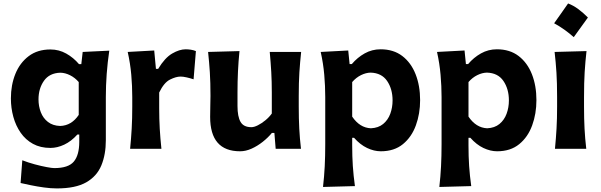

<svg xmlns="http://www.w3.org/2000/svg" viewBox="-20 -847 3420 1093"><path d="M303.7 225.6Q269.5 225.6 230.5 220.2Q191.4 214.8 156 207.5Q120.6 200.2 97.2 194.8L106.9 65.4Q141.1 78.6 178.2 88.6Q215.3 98.6 245.6 104.2Q275.9 109.9 289.1 109.9Q369.1 109.9 400.1 73Q431.2 36.1 431.2 -39.6V-81.1H420.4Q385.7 -42.5 345.9 -23.7Q306.2 -4.9 267.1 -4.9Q210 -4.9 167.7 -28.1Q125.5 -51.3 97.7 -91.3Q69.8 -131.3 55.9 -181.9Q42 -232.4 42 -286.6Q42 -363.3 67.6 -426.5Q93.3 -489.7 143.6 -527.6Q193.8 -565.4 267.1 -565.4Q315.4 -565.4 356.9 -542.2Q398.4 -519 429.7 -481.9H442.9L450.7 -551.3L602.1 -558.6Q582.5 -425.3 582.5 -294.4V-48.8Q582.5 32.7 556.9 94.7Q531.2 156.7 470.5 191.2Q409.7 225.6 303.7 225.6ZM322.8 -129.9Q387.7 -132.3 428.2 -192.9V-379.9Q406.7 -404.8 378.9 -418.7Q351.1 -432.6 323.7 -433.1Q261.2 -431.2 230.2 -387Q199.2 -342.8 199.2 -281.2Q199.2 -242.2 212.4 -208Q225.6 -173.8 253.2 -152.6Q280.8 -131.3 322.8 -129.9Z M720.7 0Q726.6 -59.6 729.7 -115.2Q732.9 -170.9 732.9 -239.7V-294.4Q732.9 -356.9 727.3 -421.4Q721.7 -485.8 707 -551.3L857.9 -559.6L867.7 -455.1H880.4Q918.5 -518.1 960 -542.2Q1001.5 -566.4 1037.1 -566.4Q1049.8 -566.4 1065.4 -564.2Q1081.1 -562 1095.2 -556.2L1082 -395.5Q1063 -401.9 1042.5 -406.5Q1022 -411.1 1007.8 -411.1Q981.9 -411.1 947.8 -394Q913.6 -377 886.2 -320.3V-231.4Q886.2 -168.9 889.4 -114.3Q892.6 -59.6 898.9 0Z M1346.7 14.2Q1176.3 14.2 1176.3 -181.6Q1176.3 -217.8 1177.2 -245.1Q1178.2 -272.5 1178.2 -301.3Q1178.2 -377.4 1174.6 -434.8Q1170.9 -492.2 1164.6 -551.3L1343.3 -556.2Q1337.4 -497.1 1334.7 -439.9Q1332 -382.8 1332 -320.3V-243.7Q1332 -183.1 1349.4 -153.1Q1366.7 -123 1411.1 -123Q1426.8 -123 1448 -133.8Q1469.2 -144.5 1490.7 -162.1Q1512.2 -179.7 1527.3 -200.7V-320.3Q1527.3 -382.8 1524.2 -437.5Q1521 -492.2 1515.6 -551.3H1694.3Q1688 -492.2 1684.3 -434.8Q1680.7 -377.4 1680.7 -301.3V-239.7Q1680.7 -170.9 1683.6 -115.2Q1686.5 -59.6 1693.4 0H1549.3L1542 -90.3H1527.8Q1505.9 -63.5 1475.6 -39.6Q1445.3 -15.6 1412.1 -0.7Q1378.9 14.2 1346.7 14.2Z M1818.8 217.3Q1825.7 157.7 1828.6 99.4Q1831.5 41 1831.5 -27.3V-294.4Q1831.5 -356.9 1825.9 -421.4Q1820.3 -485.8 1805.7 -551.3L1962.4 -559.6L1970.2 -482.4H1982.9Q2014.2 -519.5 2055.9 -543Q2097.7 -566.4 2146.5 -566.4Q2220.2 -566.4 2270.3 -528.1Q2320.3 -489.7 2345.9 -424.3Q2371.6 -358.9 2371.6 -276.9Q2371.6 -199.7 2347.4 -133.3Q2323.2 -66.9 2273.7 -26.4Q2224.1 14.2 2147.9 14.2Q2109.4 14.2 2069.8 -4.6Q2030.3 -23.4 1995.6 -62.5H1984.9V-19Q1984.9 43 1988.5 97.9Q1992.2 152.8 2000.5 212.4ZM2091.3 -116.7Q2133.8 -118.7 2161.1 -141.1Q2188.5 -163.6 2201.7 -199.2Q2214.8 -234.9 2214.8 -275.4Q2214.8 -340.3 2183.8 -386Q2152.8 -431.6 2089.8 -433.6Q2063 -433.1 2035.2 -419.4Q2007.3 -405.8 1984.9 -379.9V-183.1Q2027.8 -119.6 2091.3 -116.7Z M2481 217.3Q2487.8 157.7 2490.7 99.4Q2493.7 41 2493.7 -27.3V-294.4Q2493.7 -356.9 2488 -421.4Q2482.4 -485.8 2467.8 -551.3L2624.5 -559.6L2632.3 -482.4H2645Q2676.3 -519.5 2718 -543Q2759.8 -566.4 2808.6 -566.4Q2882.3 -566.4 2932.4 -528.1Q2982.4 -489.7 3008.1 -424.3Q3033.7 -358.9 3033.7 -276.9Q3033.7 -199.7 3009.5 -133.3Q2985.4 -66.9 2935.8 -26.4Q2886.2 14.2 2810.1 14.2Q2771.5 14.2 2731.9 -4.6Q2692.4 -23.4 2657.7 -62.5H2647V-19Q2647 43 2650.6 97.9Q2654.3 152.8 2662.6 212.4ZM2753.4 -116.7Q2795.9 -118.7 2823.2 -141.1Q2850.6 -163.6 2863.8 -199.2Q2877 -234.9 2877 -275.4Q2877 -340.3 2845.9 -386Q2814.9 -431.6 2752 -433.6Q2725.1 -433.1 2697.3 -419.4Q2669.4 -405.8 2647 -379.9V-183.1Q2689.9 -119.6 2753.4 -116.7Z M3214 -827.3Q3244 -816 3272.2 -795.1Q3300.4 -774.1 3326.8 -747.3Q3286.5 -690.9 3246.2 -635.5Q3221.5 -657.6 3193.8 -677.4Q3166.2 -697.3 3134.5 -714.5Q3154.9 -743.5 3174.8 -771.4Q3194.6 -799.4 3214 -827.3ZM3139.2 0Q3145 -59.6 3148.2 -115.2Q3151.4 -170.9 3151.4 -239.7V-294.4Q3151.4 -375.5 3147.7 -433.8Q3144 -492.2 3137.2 -551.3L3318.8 -556.2Q3312 -495.6 3308.3 -436.3Q3304.7 -377 3304.7 -294.4V-239.7Q3304.7 -170.9 3307.6 -115.2Q3310.5 -59.6 3317.4 0Z"/></svg>

Font: Pinar-DS2-FD Bold
Style: Regular
Weight: 700
Designer: Amin Abedi
Version: Version 3.000